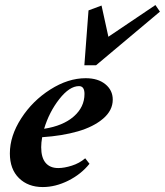

<svg xmlns="http://www.w3.org/2000/svg" viewBox="-20 -738 661 769"><path d="M317.9 -476.6 334.5 -696.3 386.7 -715.8 414.1 -590.8 602.5 -717.8 620.6 -691.4 364.7 -476.6ZM151.4 11.2Q92.3 11.2 55.9 -24.7Q19.5 -60.5 19.5 -123.5Q19.5 -193.4 64.9 -263.9Q110.4 -334.5 181.6 -379.6Q252.9 -424.8 323.2 -424.8Q372.6 -424.8 402.1 -400.6Q431.6 -376.5 431.6 -338.9Q431.6 -295.9 393.1 -262.9Q354.5 -230 292 -211.9Q229.5 -193.8 148.9 -188.5Q145 -166.5 145 -148.4Q145 -106.9 162.6 -85.9Q180.2 -64.9 213.4 -64.9Q237.3 -64.9 267.6 -74.5Q297.9 -84 321.3 -104L338.4 -82Q304.7 -40 253.4 -14.4Q202.1 11.2 151.4 11.2ZM296.4 -393.1Q258.3 -393.1 217.5 -341.1Q176.8 -289.1 156.7 -222.2Q232.4 -233.9 275.4 -271.5Q318.4 -309.1 318.4 -361.8Q318.4 -393.1 296.4 -393.1Z"/></svg>

Font: Elstob 18pt ExtraBold
Style: Italic
Weight: 800
Italic angle: -20°
Designer: Peter S. Baker
Version: Version 1.015